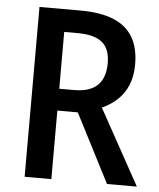

<svg xmlns="http://www.w3.org/2000/svg" viewBox="-52 -759 664 804"><g transform="rotate(5 280.5 -357.0)"><path d="M253.4 -713.9Q337.9 -713.9 392.8 -691.4Q447.8 -668.9 474.6 -623.5Q501.5 -578.1 501.5 -508.8Q501.5 -459.5 486.1 -422.4Q470.7 -385.3 443.1 -359.4Q415.5 -333.5 378.4 -316.9L553.2 0H427.7L279.8 -288.1H193.8V0H81.5V-713.9ZM249.5 -618.7H193.8V-379.9H255.9Q322.3 -379.9 354.5 -411.1Q386.7 -442.4 386.7 -503.9Q386.7 -564.9 353.3 -591.8Q319.8 -618.7 249.5 -618.7Z"/></g></svg>

Font: Open Sans SemiCondensed SemiBold
Style: Regular
Weight: 600
Width: 4
Designer: Monotype Design Team
Foundry: Monotype Imaging Inc.
Version: Version 3.000